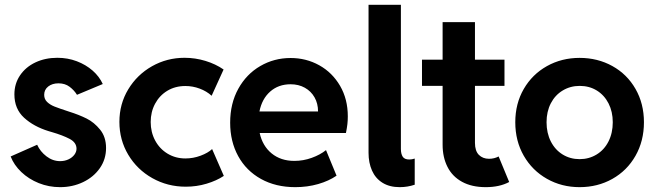

<svg xmlns="http://www.w3.org/2000/svg" viewBox="-20 -772 2731 800"><path d="M24.4 -120.1 134.8 -168.9Q147.5 -140.6 173.6 -120.6Q199.7 -100.6 230.5 -100.6Q249.5 -100.6 265.1 -107.9Q280.8 -115.2 289.8 -127.2Q298.8 -139.2 298.8 -152.3Q298.8 -178.2 270 -193.4Q241.2 -208.5 195.8 -221.7L182.6 -225.6Q120.6 -244.6 80.3 -281.5Q40 -318.4 40 -378.9Q40 -423.3 63.5 -458Q86.9 -492.7 127.7 -512Q168.5 -531.2 218.8 -531.2Q262.2 -531.2 300 -516.8Q337.9 -502.4 366 -477.8Q394 -453.1 408.2 -421.9L300.8 -377Q289.1 -396 270 -410.4Q251 -424.8 223.6 -424.8Q197.8 -424.8 180.9 -411.6Q164.1 -398.4 164.1 -377Q164.1 -358.9 176.3 -347.2Q188.5 -335.4 207.5 -327.9Q226.6 -320.3 268.6 -306.6Q309.1 -293.9 340.8 -278.1Q372.6 -262.2 397.2 -231.7Q421.9 -201.2 421.9 -155.3Q421.9 -108.4 396 -71.3Q370.1 -34.2 326.2 -13.2Q282.2 7.8 230.5 7.8Q183.6 7.8 141.6 -9Q99.6 -25.9 68.8 -55.2Q38.1 -84.5 24.4 -120.1Z M477.5 -264.2Q477.5 -338.9 514.4 -399.9Q551.3 -460.9 613.5 -496.1Q675.8 -531.2 749 -531.2Q793.5 -531.2 835.9 -518.3Q878.4 -505.4 911.6 -482.4L861.8 -373Q840.8 -392.1 812 -402.8Q783.2 -413.6 752.4 -413.6Q710 -413.6 677.2 -393.8Q644.5 -374 626.2 -339.8Q607.9 -305.7 607.9 -263.7Q607.9 -221.2 626.5 -186.5Q645 -151.9 678.2 -131.8Q711.4 -111.8 752.4 -111.8Q785.2 -111.8 815.9 -123.3Q846.7 -134.8 863.8 -150.9L912.6 -39.1Q882.3 -19 840.8 -6.6Q799.3 5.9 753.9 5.9Q678.2 5.9 614.7 -29.8Q551.3 -65.4 514.4 -127.2Q477.5 -189 477.5 -264.2Z M939 -260.7Q939 -340.8 972.9 -402.1Q1006.8 -463.4 1064.5 -496.8Q1122.1 -530.3 1190.9 -530.3Q1255.9 -530.3 1310.3 -500Q1364.7 -469.7 1397 -414.3Q1429.2 -358.9 1429.2 -287.1Q1429.2 -270.5 1427.5 -255.1Q1425.8 -239.7 1421.4 -217.8H1062Q1073.7 -164.1 1111.8 -132.8Q1149.9 -101.6 1206.5 -101.6Q1243.7 -101.6 1278.8 -114.3Q1314 -127 1338.4 -146.5L1382.3 -40Q1350.6 -18.1 1305.7 -5.1Q1260.7 7.8 1210.4 7.8Q1128.9 7.8 1067.4 -26.4Q1005.9 -60.5 972.4 -121.6Q939 -182.6 939 -260.7ZM1305.2 -307.6Q1305.2 -340.8 1290.5 -366.5Q1275.9 -392.1 1250 -406.5Q1224.1 -420.9 1190.9 -420.9Q1140.1 -420.9 1105.7 -390.4Q1071.3 -359.9 1061 -307.6Z M1515.6 -135.3V-752H1650.4V-151.4Q1650.4 -130.9 1658 -119.1Q1665.5 -107.4 1685.5 -107.4Q1696.3 -107.4 1708 -111.3V-2.4Q1678.2 7.8 1645.5 7.8Q1603 7.8 1573.7 -10.5Q1544.4 -28.8 1530 -61.3Q1515.6 -93.8 1515.6 -135.3Z M1824.2 -168.9V-414.1H1738.3V-523.4H1824.2V-679.7H1959V-523.4H2082V-414.1H1959V-176.8Q1959 -143.1 1975.3 -126.7Q1991.7 -110.4 2017.6 -110.4Q2039.6 -110.4 2057.6 -120.1L2101.6 -13.7Q2061.5 7.8 2003.9 7.8Q1945.8 7.8 1905.3 -14.4Q1864.7 -36.6 1844.5 -76.7Q1824.2 -116.7 1824.2 -168.9Z M2127 -262.7Q2127 -340.3 2162.4 -401.4Q2197.8 -462.4 2259 -496.6Q2320.3 -530.8 2395 -530.8Q2470.2 -530.8 2531.5 -496.8Q2592.8 -462.9 2627.9 -401.6Q2663.1 -340.3 2663.1 -262.7Q2663.1 -184.6 2627.9 -122.8Q2592.8 -61 2531.5 -26.6Q2470.2 7.8 2395 7.8Q2320.3 7.8 2259 -26.9Q2197.8 -61.5 2162.4 -123Q2127 -184.6 2127 -262.7ZM2533.2 -262.7Q2533.2 -306.6 2515.6 -341.1Q2498 -375.5 2466.8 -394.8Q2435.5 -414.1 2395.5 -414.1Q2356.4 -414.1 2324.7 -395Q2293 -376 2275.1 -341.6Q2257.3 -307.1 2257.3 -262.7Q2257.3 -217.8 2275.1 -182.6Q2293 -147.5 2324.5 -128.2Q2356 -108.9 2395 -108.9Q2434.1 -108.9 2465.8 -128.2Q2497.6 -147.5 2515.4 -182.6Q2533.2 -217.8 2533.2 -262.7Z"/></svg>

Font: Reddit Sans
Style: Bold
Weight: 700
Designer: Stephen Hutchings
Foundry: Reddit
Version: Version 1.013